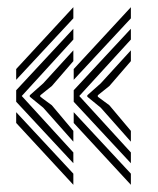

<svg xmlns="http://www.w3.org/2000/svg" viewBox="-20 -582 439 534"><path d="M184 -128 25 -299V-331L184 -502V-472L40.5 -315L184 -158ZM184 -68 25 -240V-270L184 -99ZM184 -188 100.2 -282.5 62.8 -313V-317L100.2 -350.2L184 -442V-412L124.2 -342.8L92 -317V-313L124.2 -289.2L184 -218ZM25 -360V-390L184 -562V-531ZM344 -128 185 -299V-331L344 -502V-472L200.5 -315L344 -158ZM344 -68 185 -240V-270L344 -99ZM344 -188 260.2 -282.5 222.8 -313V-317L260.2 -350.2L344 -442V-412L284.2 -342.8L252 -317V-313L284.2 -289.2L344 -218ZM185 -360V-390L344 -562V-531Z"/></svg>

Font: Big Shoulders Inline Display Thin Black
Style: Regular
Weight: 900
Version: Version 2.002